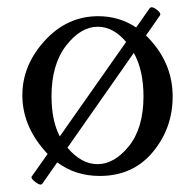

<svg xmlns="http://www.w3.org/2000/svg" viewBox="-20 -469 526 524"><path d="M95.7 32.2Q94.2 34.7 90.8 34.7Q85.4 34.7 75.7 27.1Q65.9 19.5 65.9 14.6Q65.9 13.2 66.9 12.2L109.9 -48.8Q105.5 -53.2 101.6 -58.1Q41 -127.4 41 -209.2Q41 -291 102.1 -357.9Q163.1 -424.8 248 -424.8Q305.7 -424.8 351.6 -394L388.7 -446.8Q390.6 -449.2 394 -449.2Q399.4 -449.2 408.4 -442.1Q417.5 -435.1 417.5 -429.7Q417.5 -428.2 416.5 -426.8L378.4 -372.1Q384.8 -366.2 391.6 -358.4Q451.2 -292 451.2 -205.6Q451.2 -119.1 397 -54Q342.8 11.2 252 11.2Q186 11.2 136.2 -25.9ZM324.2 -354.5Q289.1 -396 247.1 -396Q200.2 -396 160.4 -344.5Q120.6 -293 120.6 -206.1Q120.6 -140.6 143.1 -96.7ZM345.2 -324.7 164.1 -65.9Q202.1 -21 246.1 -21Q292 -21 332 -70.3Q371.6 -120.1 371.6 -206.1Q371.6 -277.3 345.2 -324.7Z"/></svg>

Font: Junicode
Style: Regular
Weight: 400
Designer: Peter S. Baker
Foundry: Briery Creek Software
Version: Version 0.7.2